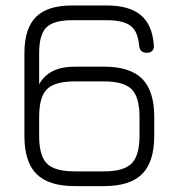

<svg xmlns="http://www.w3.org/2000/svg" viewBox="-20 -664 636 684"><path d="M246.5 -1Q153.5 -1 110.2 -44Q67 -87 67 -179V-475Q67 -562.5 108 -603.5Q149 -644.5 236.5 -644.5H360.5Q440.5 -644.5 481.5 -610.2Q522.5 -576 528 -503.5Q529.5 -490.5 522.8 -483.2Q516 -476 503 -476Q478 -476 475.5 -502Q471.5 -552 445.2 -572Q419 -592 360.5 -592H236.5Q171 -592 145.2 -566.2Q119.5 -540.5 119.5 -475V-363.5Q153.5 -426.5 246.5 -426.5H350.5Q443.5 -426.5 486.5 -383.2Q529.5 -340 529.5 -247V-180Q529.5 -87.5 486.5 -44.2Q443.5 -1 350.5 -1ZM246.5 -53.5H350.5Q421 -53.5 449 -81.8Q477 -110 477 -180V-247Q477 -318 449 -346Q421 -374 350.5 -374H246.5Q175 -374 147.2 -346.2Q119.5 -318.5 119.5 -248V-179Q119.5 -109 147.2 -81.2Q175 -53.5 246.5 -53.5Z"/></svg>

Font: Jura Light
Style: Regular
Weight: 400
Version: Version 5.106